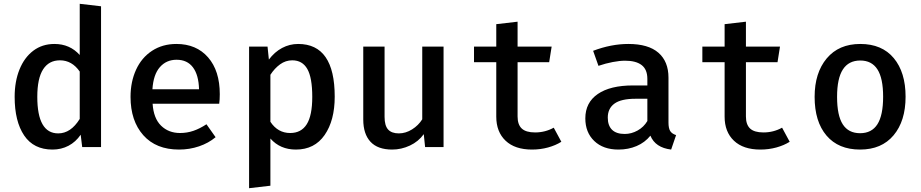

<svg xmlns="http://www.w3.org/2000/svg" viewBox="-20 -773 4840 1009"><path d="M511 -740V0H412L404 -65Q378 -27 340 -7Q302 13 256 13Q157 13 107 -61Q57 -135 57 -264Q57 -345 82.5 -408Q108 -471 155 -506.5Q202 -542 266 -542Q347 -542 399 -484V-753ZM176 -264Q176 -72 286 -72Q352 -72 399 -148V-397Q358 -456 295 -456Q237 -456 206.5 -408.5Q176 -361 176 -264Z M926 -74Q963 -74 996.5 -85.5Q1030 -97 1065 -120L1113 -52Q1076 -21 1026 -4Q976 13 921 13Q800 13 733 -62.5Q666 -138 666 -264Q666 -343 695 -406.5Q724 -470 779 -506Q834 -542 907 -542Q1012 -542 1073.5 -471.5Q1135 -401 1135 -278Q1135 -248 1132 -228H782Q787 -151 826.5 -112.5Q866 -74 926 -74ZM781 -304H1026Q1024 -379 994 -419Q964 -459 908 -459Q854 -459 820 -420Q786 -381 781 -304Z M1739 -265Q1739 -140 1686 -63.5Q1633 13 1535 13Q1452 13 1401 -45V203L1289 216V-528H1386L1393 -460Q1423 -500 1462.5 -521Q1502 -542 1547 -542Q1739 -542 1739 -265ZM1401 -380V-133Q1440 -74 1505 -74Q1563 -74 1592 -120Q1621 -166 1621 -264Q1621 -365 1595 -410.5Q1569 -456 1516 -456Q1481 -456 1452 -435Q1423 -414 1401 -380Z M2001 -159Q2001 -113 2019.5 -92.5Q2038 -72 2076 -72Q2112 -72 2145.5 -93Q2179 -114 2199 -146V-528H2311V0H2214L2207 -68Q2179 -29 2134 -8Q2089 13 2041 13Q1965 13 1927 -28Q1889 -69 1889 -145V-528H2001Z M2776 13Q2686 13 2637 -33.5Q2588 -80 2588 -160V-446H2471V-528H2588V-646L2700 -659V-528H2879L2866 -446H2700V-161Q2700 -118 2722 -97.5Q2744 -77 2792 -77Q2845 -77 2890 -102L2930 -28Q2900 -9 2860 2Q2820 13 2776 13Z M3533 -63 3507 13Q3424 3 3398 -60Q3369 -24 3325.5 -5.5Q3282 13 3230 13Q3150 13 3103 -32Q3056 -77 3056 -151Q3056 -234 3121.5 -279Q3187 -324 3307 -324H3382V-358Q3382 -408 3352 -431Q3322 -454 3265 -454Q3237 -454 3200 -447Q3163 -440 3125 -427L3097 -506Q3192 -542 3282 -542Q3387 -542 3440 -496Q3493 -450 3493 -365V-129Q3493 -99 3502 -84.5Q3511 -70 3533 -63ZM3382 -137V-254H3320Q3244 -254 3209 -228.5Q3174 -203 3174 -155Q3174 -113 3196.5 -91Q3219 -69 3263 -69Q3298 -69 3330.5 -87Q3363 -105 3382 -137Z M3976 13Q3886 13 3837 -33.5Q3788 -80 3788 -160V-446H3671V-528H3788V-646L3900 -659V-528H4079L4066 -446H3900V-161Q3900 -118 3922 -97.5Q3944 -77 3992 -77Q4045 -77 4090 -102L4130 -28Q4100 -9 4060 2Q4020 13 3976 13Z M4739 -265Q4739 -137 4676 -62Q4613 13 4500 13Q4386 13 4323.5 -60.5Q4261 -134 4261 -264Q4261 -390 4324.5 -466Q4388 -542 4501 -542Q4615 -542 4677 -467.5Q4739 -393 4739 -265ZM4379 -264Q4379 -166 4409 -119.5Q4439 -73 4500 -73Q4561 -73 4591 -120Q4621 -167 4621 -265Q4621 -362 4591 -408.5Q4561 -455 4501 -455Q4440 -455 4409.5 -408Q4379 -361 4379 -264Z"/></svg>

Font: Fira Mono Medium
Style: Regular
Weight: 500
Designer: Carrois Corporate & Edenspiekermann AG
Foundry: Carrois Corporate GbR & Edenspiekermann AG
Version: Version 3.206